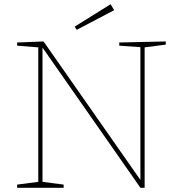

<svg xmlns="http://www.w3.org/2000/svg" viewBox="-20 -888 852 908"><path d="M544 -687 764 -692V-677L664 -664V0H644L181 -663V-28L281 -15V0H61V-15L161 -28V-664L61 -672V-687L186 -692L644 -37V-665L544 -672ZM520 -840 343 -747 333 -762 503 -868Z"/></svg>

Font: Bitter Pro Thin
Style: Regular
Weight: 250
Designer: Sol Matas, and Bitter project Authors
Foundry: Sol Matas
Version: Version 1.010